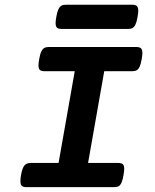

<svg xmlns="http://www.w3.org/2000/svg" viewBox="-20 -774 640 794"><path d="M568.8 -554.7Q568.8 -544.9 565.9 -529.3Q562.5 -508.8 557.4 -498Q552.2 -487.3 545.2 -483.4Q538.1 -479.5 526.4 -479.5H411.1L344.2 -100.1H469.2Q481.9 -100.1 487.8 -95Q493.7 -89.8 493.7 -75.7Q493.7 -65.9 490.7 -49.8Q487.3 -29.3 482.4 -18.6Q477.5 -7.8 470.5 -3.9Q463.4 0 451.7 0H89.4Q76.2 0 70.3 -5.4Q64.5 -10.7 64.5 -24.9Q64.5 -37.1 66.9 -49.8Q72.3 -79.6 81.1 -89.8Q89.8 -100.1 106.9 -100.1H222.2L289.1 -479.5H164.1Q150.9 -479.5 145 -484.6Q139.2 -489.7 139.2 -503.9Q139.2 -514.2 142.1 -529.3Q145.5 -549.8 150.6 -560.5Q155.8 -571.3 162.8 -575.4Q169.9 -579.6 181.6 -579.6H543.9Q557.1 -579.6 563 -574.2Q568.8 -568.8 568.8 -554.7ZM551.8 -729.5Q551.8 -719.7 548.8 -704.1Q545.4 -683.6 540.3 -672.9Q535.2 -662.1 528.1 -658.2Q521 -654.3 509.3 -654.3H234.9Q221.7 -654.3 215.8 -659.4Q210 -664.6 210 -678.7Q210 -689 212.9 -704.1Q216.3 -724.6 221.4 -735.4Q226.6 -746.1 233.6 -750.2Q240.7 -754.4 252.4 -754.4H526.9Q540 -754.4 545.9 -749Q551.8 -743.7 551.8 -729.5Z"/></svg>

Font: Courier Prime
Style: Bold Italic
Weight: 700
Italic angle: -10°
Designer: Alan Dague-Greene
Foundry: Quote-Unquote Apps
Version: Version 3.018